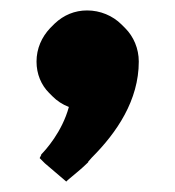

<svg xmlns="http://www.w3.org/2000/svg" viewBox="-20 -198 335 368"><path d="M156 104C204 56 246 -6 246 -80C246 -105 236 -128 220 -144L213 -151C196 -168 172 -178 147 -178C123 -178 102 -169 85 -153L76 -144C60 -127 50 -105 50 -80C50 -56 59 -35 74 -20L81 -13C89 -5 99 2 112 7C99 55 67 90 59 98V99L56 105L66 115L107 150L110 147C123 136 137 125 149 113V112Z"/></svg>

Font: Hussar Woodtype
Style: Ultra
Weight: 900
Foundry: Cannot Into Space Fonts
Version: Version 1.07